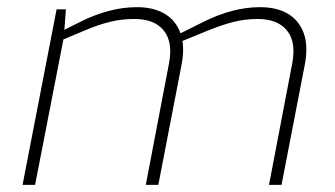

<svg xmlns="http://www.w3.org/2000/svg" viewBox="-20 -516 934 536"><path d="M43 0 138 -490H164L159 -424L154 -430L204 -455Q244 -475 283.5 -485.5Q323 -496 362 -496Q408 -496 439 -478Q470 -460 483.5 -424.5Q497 -389 487 -336L422 0H387L452 -340Q463 -399 437 -431Q411 -463 355 -463Q319 -463 286.5 -455Q254 -447 212 -429L157 -406L78 0ZM731 0 796 -340Q807 -399 781 -431Q755 -463 699 -463Q663 -463 630.5 -454.5Q598 -446 556 -429L483 -399L478 -420L548 -455Q588 -475 627.5 -485.5Q667 -496 706 -496Q752 -496 783 -478Q814 -460 827.5 -424.5Q841 -389 831 -336L766 0Z"/></svg>

Font: REM Thin
Style: Italic
Weight: 250
Italic angle: -11°
Designer: Octavio Pardo
Foundry: Ashler Design
Version: Version 1.005;gftools[0.9.28]